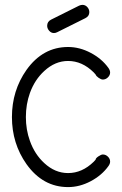

<svg xmlns="http://www.w3.org/2000/svg" viewBox="-20 -762 496 782"><path d="M343.8 -712.6Q343.8 -696 327.6 -688L213.1 -630.9Q206.5 -627.4 199.7 -627.4Q188.5 -627.4 180.3 -636.7Q172.1 -646 172.1 -657Q172.1 -674.1 188.2 -682.1L302.2 -739Q309.3 -742.2 315.9 -742.2Q327.4 -742.2 335.6 -733.2Q343.8 -724.1 343.8 -712.6ZM428.5 -103.8Q428.5 -95.2 421.9 -85.9Q395 -48.1 349.7 -24Q304.4 0 257.3 0Q154.5 0 87.9 -93.5Q28.6 -177.5 28.6 -285.2Q28.6 -393.1 87.9 -477.3Q154.5 -570.6 257.3 -570.6Q304.4 -570.6 349.7 -546.6Q395 -522.7 421.9 -484.9Q428.5 -475.1 428.5 -466.8Q428.5 -455.6 419.4 -446.8Q410.4 -438 398.9 -438Q391.6 -438 381.6 -445.1Q371.6 -452.1 369.4 -458.5Q369.4 -459.2 361.8 -467Q314.7 -513.7 257.3 -513.7Q204.6 -513.7 160.6 -473.1Q121.3 -437.3 101.8 -383.1Q85.4 -337.2 85.4 -285.2Q85.4 -233.6 101.8 -188.2Q121.3 -133.5 160.4 -97.7Q204.1 -57.1 257.3 -57.1Q314.5 -57.1 361.8 -103.3Q365 -106.4 369.4 -111.6Q369.6 -117.7 380.9 -125.2Q392.1 -132.8 398.9 -132.8Q410.4 -132.8 419.4 -124.1Q428.5 -115.5 428.5 -103.8Z"/></svg>

Font: EnergyBar
Style: Regular
Weight: 400
Italic angle: -10°
Version: 1.0 2000-03-28